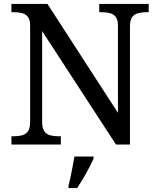

<svg xmlns="http://www.w3.org/2000/svg" viewBox="-20 -734 803 975"><path d="M38 0V-42H51Q74 -42 92.5 -47Q111 -52 122 -67.5Q133 -83 133 -114V-604Q133 -634 121.5 -648.5Q110 -663 91.5 -667.5Q73 -672 51 -672H38V-714H221L579 -161V-604Q579 -634 567.5 -648.5Q556 -663 537.5 -667.5Q519 -672 497 -672H484V-714H735V-672H722Q700 -672 681 -667Q662 -662 651 -647Q640 -632 640 -600V0H569L194 -576V-114Q194 -83 205 -67.5Q216 -52 235 -47Q254 -42 276 -42H289V0ZM328 208Q334 186 339 161Q344 136 349 110.5Q354 85 358 61H455V71Q446 92 432 119Q418 146 402 173Q386 200 372 221H328Z"/></svg>

Font: Noto Serif Hebrew
Style: Regular
Weight: 400
Designer: Monotype Design Team
Foundry: Monotype Imaging Inc.
Version: Version 2.003